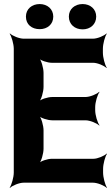

<svg xmlns="http://www.w3.org/2000/svg" viewBox="-20 -902 553 948"><path d="M450 -358V-373C450 -397 461 -434 471 -447L470 -449C458 -437 424 -423 402 -423H238C216 -423 180 -412 169 -399L171 -397C184 -409 195 -449 195 -473V-542C195 -566 184 -606 171 -618L169 -616C180 -603 215 -592 236 -592H440C461 -592 494 -578 506 -566L507 -568C498 -581 488 -618 488 -642V-661C488 -685 498 -722 507 -735L506 -737C494 -725 461 -711 439 -711H97C75 -711 41 -725 29 -737L28 -735C37 -722 48 -685 48 -661V-50C48 -26 37 11 28 24L29 26C41 14 75 0 97 0H439C461 0 495 14 507 26L508 24C499 11 489 -26 489 -50V-68C489 -92 499 -129 508 -142L507 -144C495 -132 462 -118 441 -118H236C215 -118 180 -107 169 -94L171 -92C184 -104 195 -144 195 -168V-258C195 -282 184 -322 171 -334L169 -332C180 -319 216 -308 238 -308H402C424 -308 458 -294 470 -282L471 -284C461 -297 450 -334 450 -358ZM176 -758C214 -758 243 -782 243 -820C243 -857 214 -882 176 -882C138 -882 108 -858 108 -820C108 -781 137 -758 176 -758ZM388 -757C426 -757 455 -782 455 -820C455 -857 426 -882 388 -882C350 -882 320 -858 320 -820C320 -782 349 -757 388 -757Z"/></svg>

Font: Asimov
Style: EdgeExtreme
Weight: 500
Designer: Google
Version: Version 2.000980: 2014